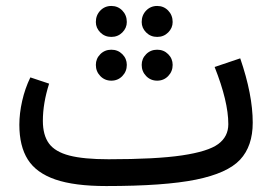

<svg xmlns="http://www.w3.org/2000/svg" viewBox="-20 -611 924 645"><path d="M829 -199Q829 -120 786.5 -74.5Q744 -29 638 -7.5Q532 14 337 14Q230 14 166 -8Q102 -30 73.5 -75Q45 -120 45 -192Q45 -230 54.5 -272Q64 -314 82 -351L145 -330Q124 -264 124 -205Q124 -157 144.5 -129Q165 -101 213 -88.5Q261 -76 345 -76Q504 -76 591.5 -89Q679 -102 713 -127Q747 -152 747 -194Q747 -270 701 -386L787 -415Q829 -293 829 -199ZM302 -537Q302 -560 317 -575.5Q332 -591 354 -591Q376 -591 391 -575.5Q406 -560 406 -537Q406 -517 391 -502Q376 -487 354 -487Q332 -487 317 -502Q302 -517 302 -537ZM456 -537Q456 -560 471 -575.5Q486 -591 508 -591Q530 -591 545 -575.5Q560 -560 560 -537Q560 -517 545 -502Q530 -487 508 -487Q486 -487 471 -502Q456 -517 456 -537ZM302 -393Q302 -414 317 -429Q332 -444 354 -444Q376 -444 391 -429Q406 -414 406 -393Q406 -371 391 -355.5Q376 -340 354 -340Q332 -340 317 -355.5Q302 -371 302 -393ZM456 -393Q456 -414 471 -429Q486 -444 508 -444Q530 -444 545 -429Q560 -414 560 -393Q560 -371 545 -355.5Q530 -340 508 -340Q486 -340 471 -355.5Q456 -371 456 -393Z"/></svg>

Font: Fira GO
Style: Regular
Weight: 400
Designer: Carrois Corporate
Foundry: Carrois Corporate GbR
Version: Version 0.300